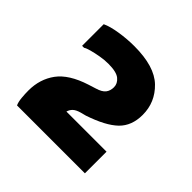

<svg xmlns="http://www.w3.org/2000/svg" viewBox="-114 -996 625 625"><g transform="rotate(45 198.5 -683.5)"><path d="M38.4 -480Q33.4 -490.7 31.8 -507.8Q30.2 -524.8 30.2 -540.6Q30.2 -593.1 58.6 -631.8Q87 -670.4 155 -692.2L181.2 -700.5Q203.1 -707 211.4 -717.9Q219.8 -728.8 219.8 -745.2Q219.8 -761.9 205.1 -774.1Q190.4 -786.3 152.9 -786.3Q135 -786.3 115.9 -782.9Q96.9 -779.6 81.5 -775.4Q66.2 -771.3 60.1 -767H51V-866.5Q70.7 -875.9 104.7 -881.2Q138.7 -886.6 172.4 -886.6Q265.6 -886.6 307.6 -846Q349.6 -805.4 349.6 -747.6Q349.6 -697.1 319.1 -667.5Q288.5 -637.9 220.4 -615L201.5 -610.1Q184.9 -605.4 177.1 -598Q169.3 -590.6 166.2 -579.6H350.9V-480Z"/></g></svg>

Font: Kufam
Style: Regular
Weight: 400
Designer: Wael Morcos, Artur Schmal
Foundry: Original Type
Version: Version 1.301; ttfautohint (v1.8.3)